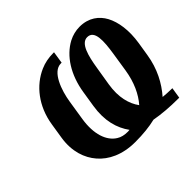

<svg xmlns="http://www.w3.org/2000/svg" viewBox="-165 -935 1160 1160"><g transform="rotate(-45 414.5 -355.5)"><path d="M89 -323C73 -220 102 -140 149 -86C197 -30 276 10 386 10C453 10 509 4 559 -8C613 2 679 8 756 8H763L774 -62H767C740 -62 719 -64 695 -66C749 -128 793 -208 809 -311L823 -398C838 -494 826 -574 796 -630C768 -681 718 -721 640 -721C608 -721 576 -713 547 -698C460 -652 397 -553 377 -425L361 -324C343 -212 368 -129 413 -67C409 -67 402 -66 398 -66C370 -66 346 -71 326 -84C269 -119 240 -201 258 -315L278 -442C291 -527 332 -644 403 -644H410L422 -721H415C376 -721 339 -714 305 -699C204 -655 126 -556 105 -424ZM519 -350 539 -472C553 -559 574 -644 628 -644C690 -644 684 -557 669 -460L650 -338C636 -249 603 -180 560 -131C524 -180 503 -252 519 -350Z"/></g></svg>

Font: Aerodynamic
Style: BdObl
Weight: 500
Designer: Google
Version: Version 2.000980; 2014